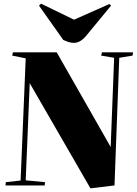

<svg xmlns="http://www.w3.org/2000/svg" viewBox="-20 -1017 750 1053"><path d="M587 -211 606 -700 535 -712 539 -730H710L707 -712L634 -700L608 0L476 16L143 -561L121 -28L227 -18L225 0H10L12 -18L93 -27L121 -697L47 -712L51 -730H291ZM194 -986 205 -997 386 -909 580 -995 589 -986 452 -820Q420 -782 386 -782Q370 -782 356 -786.5Q342 -791 327 -798Z"/></svg>

Font: Literata 72pt Black
Style: Italic
Weight: 900
Italic angle: -2°
Designer: Latin by Veronika Burian and Jose Scaglione. Greek by Irene Vlachou. Cyrillic by Vera Evstafieva
Foundry: TypeTogether
Version: Version 3.002